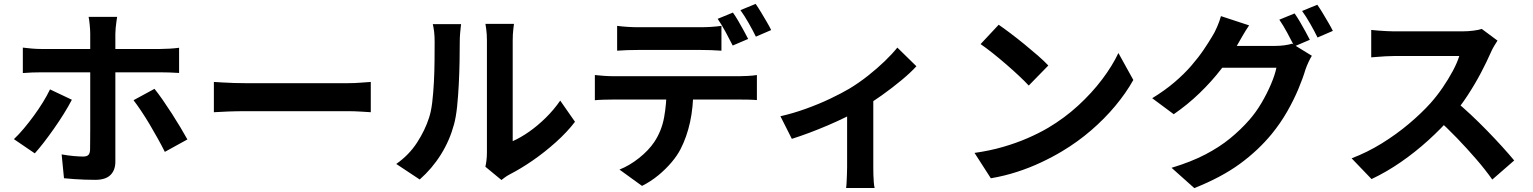

<svg xmlns="http://www.w3.org/2000/svg" viewBox="-20 -889 7970 998"><path d="M588.8 -801.3Q587.8 -794.3 585.4 -778.2Q582.9 -762.1 581.3 -744.3Q579.6 -726.5 579.6 -713.6Q579.6 -684.3 579.6 -648.3Q579.6 -612.3 579.6 -576.7Q579.6 -541.2 579.6 -511.8Q579.6 -491.8 579.6 -455.7Q579.6 -419.6 579.6 -374.6Q579.6 -329.5 579.6 -281.2Q579.6 -232.9 579.6 -187.5Q579.6 -142.1 579.6 -105.7Q579.6 -69.3 579.6 -48.1Q579.6 -4.5 554.2 20.6Q528.7 45.8 475.1 45.8Q448.4 45.8 420.4 44.8Q392.3 43.8 365.1 41.9Q337.9 40 312.6 37.4L300.4 -86.5Q332.9 -80.5 363 -77.9Q393.2 -75.3 411.9 -75.3Q431.3 -75.3 439.3 -83.4Q447.4 -91.6 448.2 -110.8Q448.2 -120.2 448.6 -149.9Q449 -179.5 449 -220.7Q449 -261.8 449 -307.7Q449 -353.6 449 -395.6Q449 -437.6 449 -468.7Q449 -499.8 449 -511.8Q449 -529.6 449 -566.1Q449 -602.7 449 -643.6Q449 -684.5 449 -714.3Q449 -733.6 446.2 -761Q443.4 -788.4 440.6 -801.3ZM98.7 -641.5Q121 -638.7 146.5 -636.5Q171.9 -634.4 195.1 -634.4Q207.9 -634.4 244.2 -634.4Q280.5 -634.4 331.4 -634.4Q382.3 -634.4 441.1 -634.4Q499.8 -634.4 559 -634.4Q618.2 -634.4 670 -634.4Q721.8 -634.4 759.4 -634.4Q796.9 -634.4 812.4 -634.4Q833.4 -634.4 862.1 -636.1Q890.8 -637.9 910.9 -640.7V-509.8Q887.9 -511.5 861 -512.3Q834.1 -513.1 813.4 -513.1Q797.9 -513.1 760.8 -513.1Q723.6 -513.1 671.8 -513.1Q619.9 -513.1 561.2 -513.1Q502.4 -513.1 443.6 -513.1Q384.9 -513.1 333.6 -513.1Q282.3 -513.1 246 -513.1Q209.7 -513.1 195.3 -513.1Q173.1 -513.1 146.6 -512.2Q120 -511.3 98.7 -509.3ZM353.6 -370.5Q336.3 -337.2 312.1 -298.2Q287.9 -259.3 260.4 -220.2Q232.9 -181.1 207.1 -147.7Q181.3 -114.4 160.8 -91.9L52.3 -165.7Q77.3 -189.3 103.7 -220.7Q130.2 -252.2 155.6 -287Q181 -321.7 202.8 -356.9Q224.5 -392.2 240 -424.3ZM783 -427.3Q802.5 -403.3 825.7 -369.9Q848.9 -336.5 873 -299.1Q897.1 -261.7 918.1 -226.5Q939.1 -191.2 954.1 -164.2L836.8 -99.6Q820.6 -132.1 800.1 -169Q779.6 -206 757.6 -243Q735.5 -280 713.8 -312.4Q692 -344.8 674.1 -368.1Z M1091.7 -463.1Q1110 -462.1 1138 -460.3Q1166.1 -458.5 1196.7 -457.6Q1227.3 -456.7 1252.6 -456.7Q1278.1 -456.7 1314.9 -456.7Q1351.6 -456.7 1395.3 -456.7Q1438.9 -456.7 1485.6 -456.7Q1532.3 -456.7 1578.1 -456.7Q1623.8 -456.7 1665 -456.7Q1706.2 -456.7 1738.4 -456.7Q1770.5 -456.7 1789.8 -456.7Q1825.1 -456.7 1856.2 -459.4Q1887.3 -462.1 1907.3 -463.1V-305.7Q1889.6 -306.7 1855.7 -308.9Q1821.9 -311.1 1790 -311.1Q1770.8 -311.1 1738.1 -311.1Q1705.4 -311.1 1664.4 -311.1Q1623.3 -311.1 1577.5 -311.1Q1531.8 -311.1 1485.1 -311.1Q1438.4 -311.1 1394.7 -311.1Q1351 -311.1 1314.3 -311.1Q1277.6 -311.1 1252.6 -311.1Q1210.3 -311.1 1165.2 -309.4Q1120.1 -307.7 1091.7 -305.7Z M2502.9 -22.3Q2506.4 -36.8 2508.7 -56.2Q2511 -75.5 2511 -95.7Q2511 -106.8 2511 -139.8Q2511 -172.9 2511 -219.9Q2511 -267 2511 -321.7Q2511 -376.5 2511 -432.1Q2511 -487.8 2511 -537.2Q2511 -586.5 2511 -624.1Q2511 -661.7 2511 -678.7Q2511 -712.6 2507.3 -737.6Q2503.5 -762.7 2503.3 -764.9H2651.6Q2651.4 -762.7 2648.2 -737.2Q2645 -711.8 2645 -677.9Q2645 -660.9 2645 -627.5Q2645 -594 2645 -550.3Q2645 -506.5 2645 -457.7Q2645 -408.9 2645 -361.2Q2645 -313.6 2645 -271.5Q2645 -229.5 2645 -199Q2645 -168.6 2645 -155.3Q2686 -173.3 2730.1 -204.2Q2774.2 -235 2816.4 -276.4Q2858.6 -317.7 2892 -366.1L2968.8 -255.9Q2927.7 -202.2 2869.5 -150Q2811.3 -97.8 2748.9 -54.7Q2686.5 -11.7 2629.7 17.3Q2613.6 26 2603.6 33.6Q2593.6 41.2 2586.5 46.6ZM2039.7 -36.8Q2106 -83.2 2147.8 -147.9Q2189.6 -212.5 2209.9 -276.4Q2220.9 -308.7 2226.7 -357.1Q2232.4 -405.5 2235.3 -461Q2238.2 -516.5 2238.7 -571.4Q2239.2 -626.3 2239.2 -671.5Q2239.2 -701.9 2236.6 -723.5Q2234 -745.1 2229.7 -763.5H2376.7Q2376.5 -761.6 2374.8 -747.5Q2373.1 -733.4 2371.5 -713.6Q2369.8 -693.8 2369.8 -673.1Q2369.8 -628.6 2368.8 -570.4Q2367.8 -512.2 2364.7 -451.1Q2361.6 -390 2356 -335.3Q2350.3 -280.7 2340.1 -243Q2317.3 -158.4 2271.6 -85.5Q2225.9 -12.6 2161.6 44Z M3187.8 -754.6Q3212.3 -751.2 3241.1 -749.4Q3270 -747.5 3294.6 -747.5Q3313.7 -747.5 3347.1 -747.5Q3380.4 -747.5 3420.4 -747.5Q3460.4 -747.5 3499.9 -747.5Q3539.4 -747.5 3572 -747.5Q3604.6 -747.5 3622.1 -747.5Q3647.7 -747.5 3675.9 -749.2Q3704.2 -751 3730 -754.6V-625.5Q3704 -627.5 3676.2 -628.4Q3648.5 -629.3 3622.1 -629.3Q3604.6 -629.3 3572 -629.3Q3539.4 -629.3 3499.9 -629.3Q3460.4 -629.3 3420.5 -629.3Q3380.7 -629.3 3347.3 -629.3Q3313.9 -629.3 3295 -629.3Q3269.4 -629.3 3240.1 -628.4Q3210.8 -627.5 3187.8 -625.5ZM3072 -499Q3094.2 -496.4 3119.6 -494.7Q3145 -492.9 3168 -492.9Q3181.3 -492.9 3220.2 -492.9Q3259.1 -492.9 3314.3 -492.9Q3369.5 -492.9 3432.9 -492.9Q3496.2 -492.9 3559.5 -492.9Q3622.9 -492.9 3678 -492.9Q3733.1 -492.9 3771.7 -492.9Q3810.4 -492.9 3822.8 -492.9Q3838.8 -492.9 3866.6 -494.3Q3894.4 -495.7 3914.3 -499V-368.8Q3895.6 -370.6 3869.9 -371.1Q3844.2 -371.6 3822.8 -371.6Q3810.4 -371.6 3771.7 -371.6Q3733.1 -371.6 3678 -371.6Q3622.9 -371.6 3559.5 -371.6Q3496.2 -371.6 3432.9 -371.6Q3369.5 -371.6 3314.3 -371.6Q3259.1 -371.6 3220.2 -371.6Q3181.3 -371.6 3168 -371.6Q3145.8 -371.6 3119.3 -370.8Q3092.8 -370.1 3072 -368.1ZM3583.9 -429.5Q3583.9 -331.7 3566.9 -254.4Q3549.9 -177.2 3518 -114.9Q3500.6 -80.6 3470.2 -44.8Q3439.8 -9 3401 22.9Q3362.1 54.8 3317.2 77.3L3199.9 -7.5Q3252.7 -28.5 3302 -67.8Q3351.3 -107 3381 -151Q3419 -208.3 3431.9 -278.4Q3444.7 -348.4 3445 -428.7ZM3789.6 -823.6Q3802.6 -805.8 3817.2 -780.7Q3831.8 -755.5 3845.6 -730.5Q3859.5 -705.5 3868.9 -686.6L3788.6 -652.3Q3773.1 -683.1 3751.7 -722.7Q3730.3 -762.3 3710.3 -791.1ZM3907.7 -868.8Q3921 -850 3936.2 -824.7Q3951.4 -799.4 3965.7 -774.9Q3980.1 -750.4 3988.5 -732.8L3909 -698.5Q3893.6 -730.1 3871.4 -769.2Q3849.1 -808.3 3828.7 -836.3Z M4036.6 -284.8Q4102 -299.5 4169.5 -323.9Q4237 -348.2 4296.1 -376.4Q4355.2 -404.6 4394.9 -428.2Q4444 -457.8 4491.5 -495.2Q4538.9 -532.6 4578.7 -570.9Q4618.5 -609.2 4644.3 -641.7L4743.4 -544.6Q4714.1 -512.3 4666.4 -472.6Q4618.8 -432.9 4563.6 -393.6Q4508.5 -354.3 4453.8 -321.8Q4420.1 -301.4 4376 -279.9Q4331.9 -258.3 4283.5 -237.6Q4235.1 -216.9 4186.6 -198.7Q4138.1 -180.6 4095.9 -167.2ZM4383.2 -349.9 4519.3 -375.8V-20.1Q4519.3 -2.6 4519.8 19.1Q4520.3 40.8 4522 59.5Q4523.6 78.2 4526.2 88.1H4377.9Q4379.7 78.2 4380.5 59.5Q4381.4 40.8 4382.3 19.1Q4383.2 -2.6 4383.2 -20.1Z M5171.1 -760.4Q5197.3 -742.4 5232.3 -716Q5267.3 -689.6 5304.5 -659.3Q5341.6 -629 5374.7 -600.2Q5407.8 -571.4 5429.1 -548.5L5327.3 -444.3Q5307.8 -465.5 5277 -494.4Q5246.2 -523.4 5210.3 -554.4Q5174.4 -585.5 5139.4 -613.3Q5104.4 -641 5077 -659.8ZM5045.5 -94.2Q5124.4 -105.3 5193.1 -125.2Q5261.8 -145 5321.1 -170.8Q5380.4 -196.5 5428.8 -225Q5514.1 -275.7 5584.8 -340.7Q5655.5 -405.8 5708.7 -476.2Q5761.9 -546.6 5793.4 -613.5L5870.9 -473.3Q5833.1 -405.6 5777.4 -338.8Q5721.7 -271.9 5651.9 -211.7Q5582.2 -151.5 5501 -102.9Q5450.5 -72.5 5391.2 -44.7Q5332 -16.8 5266.4 4.4Q5200.7 25.7 5130.3 37.7Z M6709.1 -819.2Q6722.1 -801.4 6736.7 -776.3Q6751.3 -751.1 6765.1 -726.1Q6779 -701.1 6788.4 -682.2L6708.1 -647.9Q6692.6 -678.7 6671.2 -718.3Q6649.8 -757.9 6629.8 -786.7ZM6827.2 -864.4Q6840.5 -845.6 6855.7 -820.3Q6870.9 -795 6885.2 -770.5Q6899.6 -746 6908 -728.4L6828.5 -694.1Q6813.1 -725.7 6790.9 -764.8Q6768.6 -803.9 6748.2 -831.9ZM6798.9 -599.1Q6790.2 -585.1 6781.2 -565.8Q6772.3 -546.5 6765.6 -527.4Q6752.6 -483.1 6728.9 -426.6Q6705.3 -370.1 6671 -309.8Q6636.6 -249.6 6591.1 -193.5Q6519.8 -106.7 6424.3 -37Q6328.7 32.8 6187.9 88.8L6069.7 -16.8Q6171.9 -47.6 6245.9 -86.4Q6319.8 -125.1 6374.7 -170.2Q6429.6 -215.3 6472.7 -264.5Q6507.3 -303.5 6536.5 -352.8Q6565.6 -402.1 6586.4 -451.1Q6607.3 -500.1 6614.6 -537H6277.7L6323.7 -650.4Q6337.1 -650.4 6366.8 -650.4Q6396.6 -650.4 6434 -650.4Q6471.3 -650.4 6507.9 -650.4Q6544.5 -650.4 6572.1 -650.4Q6599.7 -650.4 6609.4 -650.4Q6632.7 -650.4 6656.3 -653.5Q6680 -656.6 6696.3 -662.1ZM6472.8 -757.1Q6454.9 -730.9 6437.8 -701.1Q6420.6 -671.2 6411.5 -655.3Q6377.9 -595.2 6328.1 -530.5Q6278.2 -465.7 6215.5 -405.2Q6152.9 -344.8 6081 -295.3L5969 -378.5Q6034.6 -418.6 6085 -461.6Q6135.4 -504.6 6172.3 -547.4Q6209.2 -590.1 6235.9 -629.4Q6262.6 -668.7 6281.3 -700.5Q6293.1 -718.7 6306.4 -749.2Q6319.7 -779.8 6326.4 -805.2Z M7763.9 -677.9Q7757.7 -669.3 7746.6 -650.3Q7735.5 -631.4 7728.8 -615.5Q7708.2 -568.4 7677.6 -510.1Q7647 -451.9 7608.6 -393.2Q7570.2 -334.5 7527.1 -284.5Q7471.3 -220.6 7403.8 -159.4Q7336.3 -98.2 7261.7 -46.6Q7187.1 5 7109.2 41.8L7005.6 -66.1Q7086.6 -96.8 7162.8 -143.9Q7238.9 -191 7304 -246Q7369.1 -301 7415.7 -352.8Q7449.2 -390.5 7478.8 -433.7Q7508.4 -476.9 7531.3 -519.7Q7554.3 -562.5 7565.2 -597.8Q7555.1 -597.8 7529 -597.8Q7502.9 -597.8 7468.3 -597.8Q7433.6 -597.8 7396 -597.8Q7358.3 -597.8 7323.6 -597.8Q7289 -597.8 7262.9 -597.8Q7236.7 -597.8 7225.8 -597.8Q7205.4 -597.8 7182 -596.4Q7158.6 -595 7138.5 -593.3Q7118.4 -591.6 7107.5 -590.9V-733.4Q7121.5 -731.8 7143.8 -730Q7166.1 -728.3 7188.8 -727.2Q7211.4 -726 7225.8 -726Q7239.1 -726 7266.8 -726Q7294.6 -726 7330.6 -726Q7366.7 -726 7405.2 -726Q7443.8 -726 7479.2 -726Q7514.5 -726 7541 -726Q7567.4 -726 7578.5 -726Q7611.7 -726 7639.4 -729.8Q7667.2 -733.5 7682.2 -738.6ZM7540.1 -367.3Q7579.2 -336 7623 -295Q7666.8 -254 7709.7 -210Q7752.7 -165.9 7789.4 -125.3Q7826 -84.8 7850.7 -54.9L7736.8 44.3Q7700.2 -7.5 7652.8 -62.3Q7605.4 -117.1 7552.8 -171.8Q7500.2 -226.5 7446 -274.8Z"/></svg>

Font: Noto Sans HK Thin
Style: Regular
Weight: 100
Designer: Ryoko NISHIZUKA 西塚涼子 (kana, bopomofo & ideographs); Paul D. Hunt (Latin, Greek & Cyrillic); Sandoll Communications 산돌커뮤니
Foundry: Adobe
Version: Version 2.004-H2;hotconv 1.0.118;makeotfexe 2.5.65603